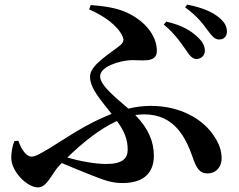

<svg xmlns="http://www.w3.org/2000/svg" viewBox="-20 -782 1040 836"><path d="M693 -675C743 -634 770 -592 789 -565C805 -540 818 -526 834 -525C856 -525 872 -540 872 -561C872 -581 864 -598 843 -618C812 -649 772 -672 704 -688ZM536 -130C536 -93 514 -68 443 -68C395 -68 328 -80 273 -96C339 -160 414 -221 489 -255C519 -215 536 -178 536 -130ZM368 -741C434 -713 492 -670 513 -625C520 -609 520 -598 501 -583C461 -550 372 -499 372 -449C372 -398 416 -350 466 -286C388 -256 312 -211 241 -165C156 -111 134 -100 117 -100C97 -100 74 -127 60 -169L43 -168C34 -148 29 -119 29 -95C29 -34 99 34 145 34C186 34 206 -28 239 -62L249 -72C295 -52 339 -35 376 -20C432 2 465 15 514 15C605 15 650 -29 650 -104C650 -164 627 -222 569 -281C582 -283 595 -284 608 -284C741 -284 789 -181 818 -100C834 -52 848 -27 883 -27C926 -27 945 -61 945 -92C945 -129 933 -161 904 -201C858 -264 765 -321 637 -321C604 -321 572 -317 539 -309C485 -356 416 -410 416 -449C416 -493 500 -517 548 -520C594 -522 663 -505 663 -560C663 -629 609 -691 535 -726C489 -748 431 -756 375 -760ZM786 -750C843 -709 866 -674 884 -650C903 -625 915 -610 934 -610C955 -610 968 -623 968 -645C968 -668 957 -687 932 -707C904 -730 861 -749 795 -762Z"/></svg>

Font: Source Han Serif
Style: Bold
Weight: 700
Designer: Ryoko NISHIZUKA 西塚涼子 (kana & ideographs); Frank Grießhammer (Latin, Greek & Cyrillic); Wenlong ZHANG 张文龙 (bopomofo); San
Foundry: Adobe Systems Incorporated
Version: Version 1.001;PS 1.001;hotconv 16.6.54;makeotf.lib2.5.65590